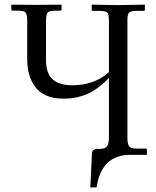

<svg xmlns="http://www.w3.org/2000/svg" viewBox="-20 -666 674 827"><path d="M528.8 -73.2Q528.8 -45.9 535.9 -35.9Q543 -25.9 568.8 -25.9H607.9Q612.8 -25.9 612.8 -21V1H541Q417 1 396 141.1H369.1L376 -4.9Q376 -14.6 382.8 -19.8Q389.6 -24.9 396 -24.9H413.1Q434.6 -24.9 441.9 -37.6Q449.2 -50.3 449.2 -74.2V-330.1Q420.4 -300.8 393.3 -282.2Q366.2 -263.7 340.6 -255.1Q314.9 -246.6 295.2 -243.9Q275.4 -241.2 250 -241.2Q209 -241.2 178.5 -254.9Q147.9 -268.6 130.6 -293Q113.3 -317.4 105.2 -346.9Q97.2 -376.5 97.2 -412.1V-578.1Q97.2 -605 89.6 -612.5Q82 -620.1 53.2 -620.1H36.1Q28.8 -620.1 28.8 -625V-646L137.2 -645L245.1 -646V-625Q245.1 -620.1 238.8 -620.1H222.2Q192.4 -620.1 185.3 -611.8Q178.2 -603.5 178.2 -578.1V-408.2Q178.2 -349.1 206.8 -324Q235.4 -298.8 292 -298.8Q385.7 -298.8 449.2 -355V-577.1Q449.2 -604 442.4 -611.6Q435.5 -619.1 409.2 -619.1H378.9Q375 -619.1 375 -624V-646L488.8 -644L604 -646V-625Q604 -619.1 598.1 -619.1H568.8Q543 -619.1 535.9 -611.8Q528.8 -604.5 528.8 -577.1Z"/></svg>

Font: Linux Libertine Display G
Style: Regular
Weight: 400
Designer: Philipp H. Poll
Foundry: Philipp H. Poll
Version: Version 5.0.9